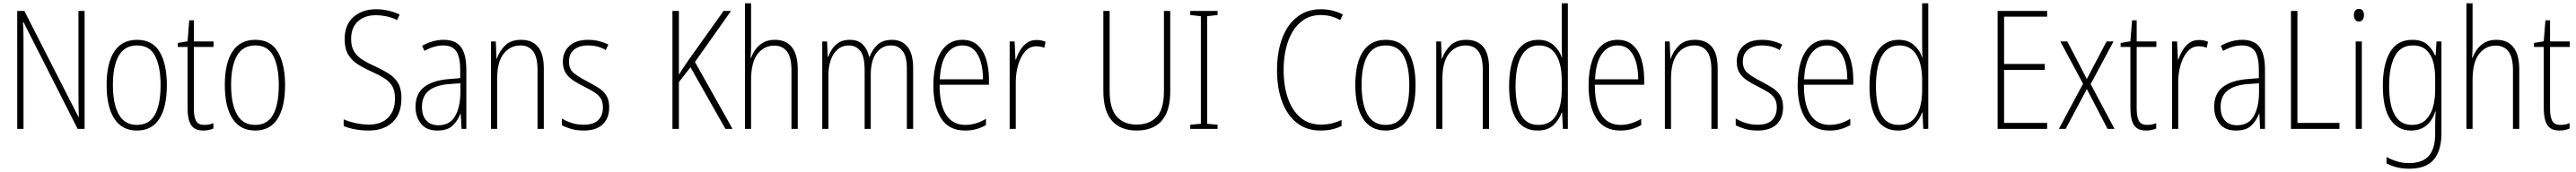

<svg xmlns="http://www.w3.org/2000/svg" viewBox="-20 -780 15562 1041"><path d="M491 0H449L122 -646H119Q121 -616 121.5 -584.5Q122 -553 122 -512V0H84V-714H127L454 -72H456Q455 -108 454.5 -146Q454 -184 454 -211V-714H491Z M988 -265Q988 -133 943 -61.5Q898 10 807 10Q717 10 670.5 -62Q624 -134 624 -266Q624 -398 670.5 -468.5Q717 -539 808 -539Q902 -539 945 -465Q988 -391 988 -265ZM662 -266Q662 -151 697.5 -87.5Q733 -24 807 -24Q881 -24 915.5 -85.5Q950 -147 950 -266Q950 -375 917.5 -440Q885 -505 808 -505Q733 -505 697.5 -443Q662 -381 662 -266Z M1214 -24Q1230 -24 1244.5 -27Q1259 -30 1269 -35V-2Q1257 3 1242 6.5Q1227 10 1208 10Q1155 10 1134 -24Q1113 -58 1113 -124V-496H1054V-520L1113 -530L1123 -657H1151V-529H1270V-496H1151V-124Q1151 -74 1164 -49Q1177 -24 1214 -24Z M1702 -265Q1702 -133 1657 -61.5Q1612 10 1521 10Q1431 10 1384.5 -62Q1338 -134 1338 -266Q1338 -398 1384.5 -468.5Q1431 -539 1522 -539Q1616 -539 1659 -465Q1702 -391 1702 -265ZM1376 -266Q1376 -151 1411.5 -87.5Q1447 -24 1521 -24Q1595 -24 1629.5 -85.5Q1664 -147 1664 -266Q1664 -375 1631.5 -440Q1599 -505 1522 -505Q1447 -505 1411.5 -443Q1376 -381 1376 -266Z M2405 -186Q2405 -91 2351.5 -40.5Q2298 10 2208 10Q2166 10 2127 3Q2088 -4 2056 -17V-58Q2087 -44 2127.5 -35Q2168 -26 2209 -26Q2283 -26 2324.5 -68Q2366 -110 2366 -184Q2366 -230 2350 -258Q2334 -286 2301.5 -306.5Q2269 -327 2220 -349Q2175 -369 2139.5 -392Q2104 -415 2083 -450.5Q2062 -486 2062 -543Q2062 -631 2115.5 -677.5Q2169 -724 2252 -724Q2292 -724 2328.5 -715Q2365 -706 2394 -692L2379 -659Q2345 -675 2312 -681.5Q2279 -688 2252 -688Q2183 -688 2142 -650.5Q2101 -613 2101 -544Q2101 -497 2119.5 -467.5Q2138 -438 2169.5 -418.5Q2201 -399 2242 -380Q2293 -357 2329.5 -333.5Q2366 -310 2385.5 -276Q2405 -242 2405 -186Z M2660 -539Q2731 -539 2764 -496Q2797 -453 2797 -357V0H2768L2763 -92H2761Q2746 -51 2715 -20.5Q2684 10 2622 10Q2555 10 2522.5 -32Q2490 -74 2490 -133Q2490 -212 2541.5 -252.5Q2593 -293 2687 -301L2760 -307V-353Q2760 -437 2735.5 -471Q2711 -505 2658 -505Q2632 -505 2604 -497.5Q2576 -490 2544 -472L2530 -503Q2560 -520 2593 -529.5Q2626 -539 2660 -539ZM2690 -271Q2610 -264 2569.5 -230.5Q2529 -197 2529 -133Q2529 -80 2555 -51Q2581 -22 2628 -22Q2697 -22 2728.5 -76Q2760 -130 2761 -218V-276Z M3128 -539Q3194 -539 3229.5 -497Q3265 -455 3265 -365V0H3227V-356Q3227 -435 3200 -470Q3173 -505 3124 -505Q3062 -505 3022.5 -455Q2983 -405 2983 -302V0H2946V-529H2975L2979 -425H2981Q2996 -469 3030.5 -504Q3065 -539 3128 -539Z M3660 -130Q3660 -65 3621 -27.5Q3582 10 3505 10Q3463 10 3429.5 0Q3396 -10 3374 -22V-63Q3401 -46 3435 -35.5Q3469 -25 3505 -25Q3565 -25 3593.5 -53Q3622 -81 3622 -130Q3622 -163 3609 -184Q3596 -205 3571 -221Q3546 -237 3512 -254Q3474 -273 3444.5 -292Q3415 -311 3397.5 -338Q3380 -365 3380 -407Q3380 -465 3419.5 -502Q3459 -539 3533 -539Q3568 -539 3599 -531Q3630 -523 3655 -510L3639 -477Q3594 -505 3532 -505Q3480 -505 3448.5 -480Q3417 -455 3417 -407Q3417 -362 3446 -338Q3475 -314 3528 -287Q3564 -268 3594.5 -249Q3625 -230 3642.5 -202.5Q3660 -175 3660 -130Z M4405 0H4362L4151 -373L4081 -283V0H4042V-714H4081V-328Q4089 -342 4104 -364.5Q4119 -387 4139 -416L4351 -714H4396L4178 -405Z M4517 -503Q4517 -462 4514 -430H4517Q4527 -458 4545 -482.5Q4563 -507 4591.5 -523Q4620 -539 4661 -539Q4728 -539 4763.5 -494.5Q4799 -450 4799 -360V0H4761V-354Q4761 -435 4733 -469.5Q4705 -504 4657 -504Q4596 -504 4556.5 -453.5Q4517 -403 4517 -295V0H4480V-760H4517Z M5368 -539Q5427 -539 5461.5 -497.5Q5496 -456 5496 -367V0H5458V-364Q5458 -440 5431.5 -472.5Q5405 -505 5363 -505Q5307 -505 5273.5 -459Q5240 -413 5240 -328V0H5203V-355Q5203 -439 5176.5 -472Q5150 -505 5109 -505Q5068 -505 5040 -481Q5012 -457 4998 -415.5Q4984 -374 4984 -323V0H4947V-529H4976L4980 -436H4983Q4992 -461 5007.5 -484.5Q5023 -508 5048.5 -523.5Q5074 -539 5113 -539Q5165 -539 5193 -509.5Q5221 -480 5230 -436H5233Q5250 -482 5282 -510.5Q5314 -539 5368 -539Z M5794 -539Q5851 -539 5886.5 -506Q5922 -473 5938 -418.5Q5954 -364 5954 -300V-267H5656Q5655 -149 5694.5 -86.5Q5734 -24 5812 -24Q5874 -24 5936 -61V-23Q5908 -7 5877.5 1.5Q5847 10 5810 10Q5711 10 5664.5 -64.5Q5618 -139 5618 -263Q5618 -345 5637.5 -407Q5657 -469 5696 -504Q5735 -539 5794 -539ZM5794 -505Q5735 -505 5698.5 -454Q5662 -403 5657 -300H5918Q5918 -357 5905 -403.5Q5892 -450 5864.5 -477.5Q5837 -505 5794 -505Z M6241 -538Q6255 -538 6269 -535.5Q6283 -533 6296 -527L6288 -491Q6278 -495 6266 -497.5Q6254 -500 6240 -500Q6200 -500 6172.5 -468.5Q6145 -437 6130.5 -387.5Q6116 -338 6116 -283V0H6079V-529H6109L6114 -420H6117Q6126 -448 6142 -475Q6158 -502 6182.5 -520Q6207 -538 6241 -538Z M7049 -228Q7049 -142 7023.5 -89.5Q6998 -37 6952.5 -13.5Q6907 10 6847 10Q6749 10 6697 -49Q6645 -108 6645 -229V-714H6683V-231Q6683 -123 6726 -74.5Q6769 -26 6847 -26Q6922 -26 6966.5 -72Q7011 -118 7011 -229V-714H7049Z M7335 0H7170V-25L7234 -31V-682L7170 -689V-714H7335V-689L7272 -682V-31L7335 -25Z M7960 -689Q7901 -689 7858.5 -662Q7816 -635 7788.5 -589Q7761 -543 7747.5 -483.5Q7734 -424 7734 -358Q7734 -258 7760.5 -183.5Q7787 -109 7837 -67.5Q7887 -26 7958 -26Q7998 -26 8029.5 -34.5Q8061 -43 8084 -54V-18Q8060 -5 8027.5 2.5Q7995 10 7956 10Q7874 10 7815.5 -35Q7757 -80 7725.5 -162.5Q7694 -245 7694 -358Q7694 -433 7710 -499Q7726 -565 7759 -615.5Q7792 -666 7842 -695Q7892 -724 7960 -724Q8031 -724 8092 -692L8076 -658Q8047 -675 8017.5 -682Q7988 -689 7960 -689Z M8531 -265Q8531 -133 8486 -61.5Q8441 10 8350 10Q8260 10 8213.5 -62Q8167 -134 8167 -266Q8167 -398 8213.5 -468.5Q8260 -539 8351 -539Q8445 -539 8488 -465Q8531 -391 8531 -265ZM8205 -266Q8205 -151 8240.5 -87.5Q8276 -24 8350 -24Q8424 -24 8458.5 -85.5Q8493 -147 8493 -266Q8493 -375 8460.5 -440Q8428 -505 8351 -505Q8276 -505 8240.5 -443Q8205 -381 8205 -266Z M8838 -539Q8904 -539 8939.5 -497Q8975 -455 8975 -365V0H8937V-356Q8937 -435 8910 -470Q8883 -505 8834 -505Q8772 -505 8732.5 -455Q8693 -405 8693 -302V0H8656V-529H8685L8689 -425H8691Q8706 -469 8740.5 -504Q8775 -539 8838 -539Z M9268 10Q9183 10 9139.5 -58.5Q9096 -127 9096 -258Q9096 -395 9142 -467Q9188 -539 9272 -539Q9330 -539 9365.5 -506.5Q9401 -474 9414 -433H9416Q9415 -456 9414.5 -476.5Q9414 -497 9414 -517V-760H9451V0H9421L9416 -100H9414Q9400 -58 9365.5 -24Q9331 10 9268 10ZM9273 -24Q9344 -24 9379 -80.5Q9414 -137 9414 -236V-294Q9414 -393 9379 -449Q9344 -505 9276 -505Q9207 -505 9171 -442Q9135 -379 9135 -258Q9135 -145 9168 -84.5Q9201 -24 9273 -24Z M9752 -539Q9809 -539 9844.5 -506Q9880 -473 9896 -418.5Q9912 -364 9912 -300V-267H9614Q9613 -149 9652.5 -86.5Q9692 -24 9770 -24Q9832 -24 9894 -61V-23Q9866 -7 9835.5 1.5Q9805 10 9768 10Q9669 10 9622.5 -64.5Q9576 -139 9576 -263Q9576 -345 9595.5 -407Q9615 -469 9654 -504Q9693 -539 9752 -539ZM9752 -505Q9693 -505 9656.5 -454Q9620 -403 9615 -300H9876Q9876 -357 9863 -403.5Q9850 -450 9822.5 -477.5Q9795 -505 9752 -505Z M10219 -539Q10285 -539 10320.5 -497Q10356 -455 10356 -365V0H10318V-356Q10318 -435 10291 -470Q10264 -505 10215 -505Q10153 -505 10113.5 -455Q10074 -405 10074 -302V0H10037V-529H10066L10070 -425H10072Q10087 -469 10121.5 -504Q10156 -539 10219 -539Z M10751 -130Q10751 -65 10712 -27.5Q10673 10 10596 10Q10554 10 10520.5 0Q10487 -10 10465 -22V-63Q10492 -46 10526 -35.5Q10560 -25 10596 -25Q10656 -25 10684.5 -53Q10713 -81 10713 -130Q10713 -163 10700 -184Q10687 -205 10662 -221Q10637 -237 10603 -254Q10565 -273 10535.5 -292Q10506 -311 10488.5 -338Q10471 -365 10471 -407Q10471 -465 10510.5 -502Q10550 -539 10624 -539Q10659 -539 10690 -531Q10721 -523 10746 -510L10730 -477Q10685 -505 10623 -505Q10571 -505 10539.5 -480Q10508 -455 10508 -407Q10508 -362 10537 -338Q10566 -314 10619 -287Q10655 -268 10685.5 -249Q10716 -230 10733.5 -202.5Q10751 -175 10751 -130Z M11015 -539Q11072 -539 11107.5 -506Q11143 -473 11159 -418.5Q11175 -364 11175 -300V-267H10877Q10876 -149 10915.5 -86.5Q10955 -24 11033 -24Q11095 -24 11157 -61V-23Q11129 -7 11098.5 1.5Q11068 10 11031 10Q10932 10 10885.5 -64.5Q10839 -139 10839 -263Q10839 -345 10858.5 -407Q10878 -469 10917 -504Q10956 -539 11015 -539ZM11015 -505Q10956 -505 10919.5 -454Q10883 -403 10878 -300H11139Q11139 -357 11126 -403.5Q11113 -450 11085.5 -477.5Q11058 -505 11015 -505Z M11445 10Q11360 10 11316.5 -58.5Q11273 -127 11273 -258Q11273 -395 11319 -467Q11365 -539 11449 -539Q11507 -539 11542.5 -506.5Q11578 -474 11591 -433H11593Q11592 -456 11591.5 -476.5Q11591 -497 11591 -517V-760H11628V0H11598L11593 -100H11591Q11577 -58 11542.5 -24Q11508 10 11445 10ZM11450 -24Q11521 -24 11556 -80.5Q11591 -137 11591 -236V-294Q11591 -393 11556 -449Q11521 -505 11453 -505Q11384 -505 11348 -442Q11312 -379 11312 -258Q11312 -145 11345 -84.5Q11378 -24 11450 -24Z M12346 0H12047V-714H12346V-679H12086V-393H12332V-357H12086V-36H12346Z M12563 -273 12426 -529H12468L12586 -302L12705 -529H12747L12609 -271L12753 0H12711L12586 -241L12458 0H12417Z M12950 -24Q12966 -24 12980.5 -27Q12995 -30 13005 -35V-2Q12993 3 12978 6.5Q12963 10 12944 10Q12891 10 12870 -24Q12849 -58 12849 -124V-496H12790V-520L12849 -530L12859 -657H12887V-529H13006V-496H12887V-124Q12887 -74 12900 -49Q12913 -24 12950 -24Z M13263 -538Q13277 -538 13291 -535.5Q13305 -533 13318 -527L13310 -491Q13300 -495 13288 -497.5Q13276 -500 13262 -500Q13222 -500 13194.5 -468.5Q13167 -437 13152.5 -387.5Q13138 -338 13138 -283V0H13101V-529H13131L13136 -420H13139Q13148 -448 13164 -475Q13180 -502 13204.5 -520Q13229 -538 13263 -538Z M13525 -539Q13596 -539 13629 -496Q13662 -453 13662 -357V0H13633L13628 -92H13626Q13611 -51 13580 -20.5Q13549 10 13487 10Q13420 10 13387.5 -32Q13355 -74 13355 -133Q13355 -212 13406.5 -252.5Q13458 -293 13552 -301L13625 -307V-353Q13625 -437 13600.5 -471Q13576 -505 13523 -505Q13497 -505 13469 -497.5Q13441 -490 13409 -472L13395 -503Q13425 -520 13458 -529.5Q13491 -539 13525 -539ZM13555 -271Q13475 -264 13434.5 -230.5Q13394 -197 13394 -133Q13394 -80 13420 -51Q13446 -22 13493 -22Q13562 -22 13593.5 -76Q13625 -130 13626 -218V-276Z M13819 0V-714H13858V-36H14112V0Z M14230 -726Q14246 -726 14253 -715Q14260 -704 14260 -689Q14260 -671 14252 -660.5Q14244 -650 14229 -650Q14214 -650 14206.5 -661Q14199 -672 14199 -688Q14199 -704 14206 -715Q14213 -726 14230 -726ZM14247 -529V0H14210V-529Z M14552 -539Q14609 -539 14641 -511.5Q14673 -484 14689 -445H14693L14698 -529H14728V27Q14728 130 14682 185.5Q14636 241 14533 241Q14492 241 14458.5 232.5Q14425 224 14396 209V170Q14427 187 14460 197Q14493 207 14533 207Q14613 207 14651.5 163.5Q14690 120 14690 30V-10Q14690 -33 14690.5 -55Q14691 -77 14693 -105H14690Q14675 -53 14638 -21.5Q14601 10 14544 10Q14464 10 14419 -57.5Q14374 -125 14374 -261Q14374 -392 14418 -465.5Q14462 -539 14552 -539ZM14555 -505Q14480 -505 14446 -439Q14412 -373 14412 -261Q14412 -141 14447 -82.5Q14482 -24 14549 -24Q14602 -24 14633 -54.5Q14664 -85 14677 -132.5Q14690 -180 14690 -232V-308Q14690 -365 14677 -409.5Q14664 -454 14634 -479.5Q14604 -505 14555 -505Z M14916 -503Q14916 -462 14913 -430H14916Q14926 -458 14944 -482.5Q14962 -507 14990.5 -523Q15019 -539 15060 -539Q15127 -539 15162.5 -494.5Q15198 -450 15198 -360V0H15160V-354Q15160 -435 15132 -469.5Q15104 -504 15056 -504Q14995 -504 14955.5 -453.5Q14916 -403 14916 -295V0H14879V-760H14916Z M15447 -24Q15463 -24 15477.5 -27Q15492 -30 15502 -35V-2Q15490 3 15475 6.5Q15460 10 15441 10Q15388 10 15367 -24Q15346 -58 15346 -124V-496H15287V-520L15346 -530L15356 -657H15384V-529H15503V-496H15384V-124Q15384 -74 15397 -49Q15410 -24 15447 -24Z"/></svg>

Font: Noto Sans Khmer UI Condensed ExtraLight
Style: Regular
Weight: 200
Width: 3
Designer: Danh Hong and the Monotype Design Team
Foundry: Monotype Imaging Inc.
Version: Version 2.002; ttfautohint (v1.8.4.7-5d5b)